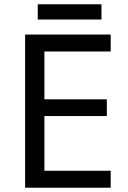

<svg xmlns="http://www.w3.org/2000/svg" viewBox="-20 -875 596 895"><path d="M453 -855H156V-784H453ZM496 0V-79H187V-334H478V-412H187V-635H496V-714H97V0Z"/></svg>

Font: Noto Sans Bengali
Style: Regular
Weight: 400
Designer: Jelle Bosma - Monotype Design Team
Foundry: Monotype Imaging Inc.
Version: Version 2.003